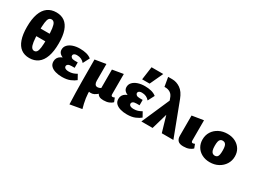

<svg xmlns="http://www.w3.org/2000/svg" viewBox="-49 -1523 3503 2623"><g transform="rotate(30 1702.5 -211.0)"><path d="M270 16Q193 16 140 -23Q87 -62 59.5 -141Q32 -220 32 -338Q32 -463 61.5 -546Q91 -629 147.5 -670Q204 -711 285 -711Q362 -711 415 -672.5Q468 -634 495 -556Q522 -478 522 -360Q522 -234 492.5 -150.5Q463 -67 406.5 -25.5Q350 16 270 16ZM280 -102Q306 -102 321 -123Q336 -144 342.5 -194.5Q349 -245 349 -335Q349 -436 341 -493Q333 -550 316.5 -572.5Q300 -595 274 -595Q248 -595 233 -575Q218 -555 211.5 -504.5Q205 -454 205 -363Q205 -262 213.5 -205Q222 -148 238.5 -125Q255 -102 280 -102ZM130 -292V-411H407V-292Z M786 16Q729 16 682.5 2.5Q636 -11 608.5 -38.5Q581 -66 581 -111Q581 -173 634.5 -205.5Q688 -238 773 -238V-202Q728 -202 687 -212.5Q646 -223 621 -246.5Q596 -270 596 -307Q596 -349 624.5 -379.5Q653 -410 701.5 -426.5Q750 -443 811 -443Q866 -443 912 -431.5Q958 -420 991 -393L938 -291Q917 -317 887.5 -331Q858 -345 819 -345Q799 -345 786 -339.5Q773 -334 767 -326Q761 -318 761 -307Q761 -289 777.5 -276.5Q794 -264 829 -264H876V-179H829Q792 -179 774.5 -167Q757 -155 757 -137Q757 -124 765 -114.5Q773 -105 789.5 -99.5Q806 -94 831 -94Q866 -94 894.5 -103Q923 -112 954 -130L996 -54Q967 -29 915 -6.5Q863 16 786 16Z M1064 289Q1057 114 1055.5 -62Q1054 -238 1054 -413L1226 -441V-176Q1226 -145 1238.5 -125Q1251 -105 1278 -105Q1290 -105 1302 -109Q1314 -113 1326 -120.5Q1338 -128 1346 -138L1381 -78Q1358 -53 1335 -33.5Q1312 -14 1288.5 -2.5Q1265 9 1238 9Q1220 9 1202.5 4Q1185 -1 1169 -12L1210 -48Q1205 28 1216.5 104.5Q1228 181 1250 256ZM1436 9Q1395 9 1371.5 -3.5Q1348 -16 1338.5 -39Q1329 -62 1329 -94V-413L1500 -442V-124Q1500 -110 1505 -101.5Q1510 -93 1521 -93Q1529 -93 1537.5 -95.5Q1546 -98 1554 -102L1578 -41Q1558 -20 1522.5 -5.5Q1487 9 1436 9Z M1810 16Q1753 16 1706.5 2.5Q1660 -11 1632.5 -38.5Q1605 -66 1605 -111Q1605 -173 1658.5 -205.5Q1712 -238 1797 -238V-202Q1752 -202 1711 -212.5Q1670 -223 1645 -246.5Q1620 -270 1620 -307Q1620 -349 1648.5 -379.5Q1677 -410 1725.5 -426.5Q1774 -443 1835 -443Q1890 -443 1936 -431.5Q1982 -420 2015 -393L1962 -291Q1941 -317 1911.5 -331Q1882 -345 1843 -345Q1823 -345 1810 -339.5Q1797 -334 1791 -326Q1785 -318 1785 -307Q1785 -289 1801.5 -276.5Q1818 -264 1853 -264H1900V-179H1853Q1816 -179 1798.5 -167Q1781 -155 1781 -137Q1781 -124 1789 -114.5Q1797 -105 1813.5 -99.5Q1830 -94 1855 -94Q1890 -94 1918.5 -103Q1947 -112 1978 -130L2020 -54Q1991 -29 1939 -6.5Q1887 16 1810 16ZM1753 -504 1782 -711H1967L1871 -504Z M2354 0 2257 -332Q2246 -373 2238 -399Q2230 -425 2224 -441.5Q2218 -458 2213 -471Q2197 -522 2162.5 -544.5Q2128 -567 2085 -567Q2079 -567 2077.5 -567Q2076 -567 2069 -567L2044 -711Q2056 -711 2073.5 -711Q2091 -711 2109 -711Q2177 -711 2238 -669.5Q2299 -628 2336 -530L2537 0ZM2032 0 2246 -490 2305 -331 2209 0Z M2696 9Q2636 9 2610.5 -18.5Q2585 -46 2585 -94V-413L2765 -442V-124Q2765 -110 2770 -101.5Q2775 -93 2786 -93Q2793 -93 2801.5 -95.5Q2810 -98 2819 -102L2842 -41Q2821 -20 2785 -5.5Q2749 9 2696 9Z M3116 16Q3047 16 2992.5 -12.5Q2938 -41 2908 -91Q2878 -141 2878 -205Q2878 -275 2912 -328.5Q2946 -382 3005.5 -412.5Q3065 -443 3139 -443Q3209 -443 3263 -415Q3317 -387 3347.5 -338Q3378 -289 3378 -224Q3378 -156 3344 -102Q3310 -48 3251 -16Q3192 16 3116 16ZM3133 -96Q3156 -96 3169.5 -108.5Q3183 -121 3188 -146.5Q3193 -172 3193 -211Q3193 -255 3186 -280.5Q3179 -306 3164 -317.5Q3149 -329 3127 -329Q3105 -329 3091 -317Q3077 -305 3071.5 -280Q3066 -255 3066 -216Q3066 -172 3073.5 -146Q3081 -120 3096.5 -108Q3112 -96 3133 -96Z"/></g></svg>

Font: Ysabeau Office Black
Style: Regular
Weight: 900
Designer: Christian Thalmann (Catharsis Fonts)
Version: Version 2.001;gftools[0.9.30]; featfreeze: tnum,lnum,ss02